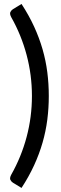

<svg xmlns="http://www.w3.org/2000/svg" viewBox="-20 -798 309 968"><path d="M141 -314Q141 -420 114.2 -520.8Q87.5 -621.5 36.5 -711.5Q28 -728 32.2 -737Q36.5 -746 45 -751.5L88.5 -778Q126 -720.5 152 -663.8Q178 -607 194.5 -549.8Q211 -492.5 218.5 -434Q226 -375.5 226 -314Q226 -253 218.5 -194.5Q211 -136 194.5 -78.8Q178 -21.5 152 35.2Q126 92 88.5 149.5L45 123Q36.5 117.5 32.2 108.5Q28 99.5 36.5 83Q87.5 -7 114.2 -107.5Q141 -208 141 -314Z"/></svg>

Font: LatoLatin Medium
Style: Regular
Weight: 500
Designer: Lukasz Dziedzic with Adam Twardoch and Botio Nikoltchev
Foundry: tyPoland Lukasz Dziedzic
Version: Version 2.015; 2015-08-06; http://www.latofonts.com/